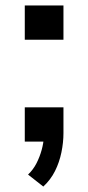

<svg xmlns="http://www.w3.org/2000/svg" viewBox="-20 -520 324 705"><path d="M139 165 83 121Q102 103 114 79.5Q126 56 133 30.5Q140 5 141 -18L163 0H71V-126H213V-31Q213 3 205.5 39.5Q198 76 182 108Q166 140 139 165ZM71 -374V-500H213V-374Z"/></svg>

Font: Nunito Sans 6pt SemiBold
Style: Regular
Weight: 600
Version: Version 3.101;gftools[0.9.27]